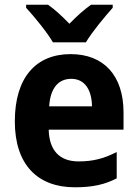

<svg xmlns="http://www.w3.org/2000/svg" viewBox="-20 -786 586 816"><path d="M205 -606H345C371 -650 426 -716 459 -753V-766H367C336 -744 308 -719 275 -685C243 -718 214 -745 184 -766H91V-753C126 -715 180 -649 205 -606ZM280 -556C134 -556 43 -458 43 -270C43 -86 140 10 298 10C374 10 426 -2 476 -28V-140C422 -112 375 -100 314 -100C232 -100 189 -148 187 -235H505V-308C505 -465 421 -556 280 -556ZM283 -451C341 -451 370 -403 371 -334H189C194 -413 229 -451 283 -451Z"/></svg>

Font: Noto Sans Georgian SemiCondensed Bold
Style: Regular
Weight: 700
Width: 4
Designer: Monotype Design Team, Akaki Razmadze
Foundry: Google LLC
Version: Version 2.005